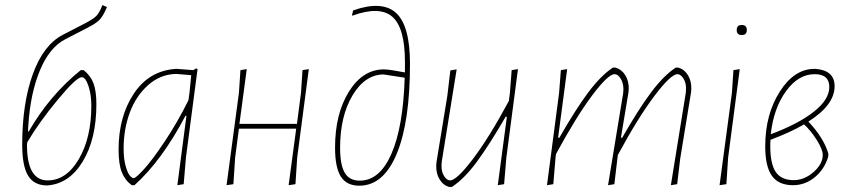

<svg xmlns="http://www.w3.org/2000/svg" viewBox="-20 -730 3366 761"><path d="M167 5Q115 5 91.5 -33.5Q68 -72 68 -156Q68 -320 110 -436Q152 -552 229 -592L316 -637Q349 -654 361.5 -666.5Q374 -679 386 -710L404 -702Q389 -667 375.5 -652.5Q362 -638 327 -620L238 -574Q176 -542 138 -450.5Q100 -359 92 -230L91 -209H94Q177 -353 300 -452H312Q340 -429 351 -398.5Q362 -368 362 -317Q362 -179 308 -90Q254 -1 167 5ZM87 -155Q87 -15 169 -15Q243 -15 292.5 -99.5Q342 -184 342 -311Q342 -355 330.5 -389.5Q319 -424 304 -424Q283 -424 209.5 -335.5Q136 -247 88 -166Z M677 -457H681L746 -452L758 -459L763 -456L717 -106L708 0L683 4L719 -271H715Q622 -94 513 4H502Q475 -16 462.5 -48Q450 -80 450 -137Q450 -268 510.5 -359Q571 -450 677 -457ZM470 -141Q470 -100 478 -72Q486 -44 494.5 -34Q503 -24 510 -24Q518 -24 549.5 -58Q581 -92 632 -168Q683 -244 727 -333L731 -362L738 -432L679 -437Q616 -436 567.5 -393Q519 -350 494.5 -284Q470 -218 470 -141Z M958 -456 929 -239H1157L1173 -362L1179 -452L1204 -456L1158 -106L1151 0L1124 4L1154 -220H927L912 -106L905 0L878 4L927 -362L933 -452Z M1404 6Q1354 6 1331 -30Q1308 -66 1308 -145Q1308 -279 1363 -367Q1418 -455 1502 -455Q1522 -455 1585 -443V-484Q1585 -621 1534.5 -664Q1484 -707 1377 -668L1375 -670L1380 -689Q1495 -729 1550 -678.5Q1605 -628 1605 -477Q1605 -247 1552.5 -120.5Q1500 6 1404 6ZM1328 -144Q1328 -76 1346.5 -45Q1365 -14 1406 -14Q1485 -14 1531.5 -120.5Q1578 -227 1584 -422L1500 -435Q1426 -434 1377 -351.5Q1328 -269 1328 -144Z M1790 -455 1731 -90 1730 -75Q1729 -50 1740 -32.5Q1751 -15 1764 -15Q1790 -15 1854.5 -100Q1919 -185 1997 -330L2001 -362L2008 -452L2033 -456L1987 -106L1978 0L1953 4L1989 -267H1984Q1919 -155 1869.5 -88Q1820 -21 1771 11H1760Q1736 4 1722 -19.5Q1708 -43 1709 -74L1710 -87L1753 -350L1765 -451Z M2228 -456 2192 -184H2197Q2261 -296 2311 -363Q2361 -430 2409 -462H2420Q2444 -455 2458.5 -431.5Q2473 -408 2472 -377L2471 -364L2441 -184H2446Q2510 -296 2560 -363Q2610 -430 2658 -462H2669Q2693 -455 2707 -431.5Q2721 -408 2720 -377L2719 -364L2676 -101L2664 0L2639 4L2698 -361L2699 -376Q2700 -401 2689 -418.5Q2678 -436 2665 -436Q2639 -436 2574 -350Q2509 -264 2429 -116L2427 -101L2415 0L2390 4L2450 -361L2451 -376Q2451 -401 2440 -418.5Q2429 -436 2416 -436Q2390 -436 2326.5 -351Q2263 -266 2184 -120L2182 -106L2173 0L2148 4L2196 -362L2203 -452Z M2900 -611Q2900 -631 2920 -631Q2940 -631 2940 -611Q2940 -591 2920 -591Q2900 -591 2900 -611ZM2912 -456 2866 -106 2859 0 2832 4 2881 -362 2887 -452Z M3123 4Q3066 4 3039.5 -33Q3013 -70 3013 -150Q3013 -276 3070.5 -366.5Q3128 -457 3208 -457H3213Q3288 -451 3288 -388Q3288 -314 3184 -248Q3244 -185 3263 -122V-110Q3248 -59 3209.5 -27.5Q3171 4 3123 4ZM3209 -436Q3144 -436 3095 -368Q3046 -300 3035 -198Q3145 -239 3206 -287.5Q3267 -336 3267 -385Q3267 -436 3209 -436ZM3033 -151Q3033 -80 3055 -48Q3077 -16 3126 -16Q3168 -16 3204.5 -48Q3241 -80 3241 -116Q3241 -137 3218 -174Q3195 -211 3167 -237Q3112 -205 3034 -176Q3033 -168 3033 -151Z"/></svg>

Font: Alegreya Sans Thin
Style: Italic
Weight: 100
Italic angle: -7°
Designer: Juan Pablo del Peral
Foundry: Huerta Tipografica
Version: Version 2.007